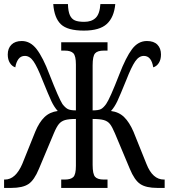

<svg xmlns="http://www.w3.org/2000/svg" viewBox="-20 -921 827 941"><path d="M0 -41H4Q56 -41 89 -117L153 -276Q172 -322 198 -347Q224 -372 263 -377Q245 -397 231.5 -426Q218 -455 188 -529Q163 -593 144.5 -620Q126 -647 102 -647Q82 -647 70.5 -631.5Q59 -616 55 -591Q39 -596 28.5 -612.5Q18 -629 18 -654Q18 -684 36 -702Q54 -720 87 -720Q129 -720 160 -679.5Q191 -639 222 -557Q269 -437 286 -411Q299 -394 311.5 -387Q324 -380 352 -380V-605Q352 -647 339.5 -660Q327 -673 297 -673H280V-714H507V-673H489Q458 -673 446 -659.5Q434 -646 434 -601V-380Q463 -380 475 -386.5Q487 -393 500 -411Q518 -436 565 -557Q597 -640 627 -680Q657 -720 700 -720Q734 -720 751.5 -702Q769 -684 769 -654Q769 -629 758.5 -612.5Q748 -596 731 -591Q722 -647 685 -647Q661 -647 642.5 -620Q624 -593 599 -529Q569 -455 555.5 -426Q542 -397 524 -377Q563 -372 588.5 -347Q614 -322 634 -276L698 -117Q728 -41 783 -41H787V0H751Q696 0 667.5 -19Q639 -38 616 -94L543 -268Q530 -299 519 -313Q508 -327 489 -332.5Q470 -338 434 -338V-113Q434 -68 446 -54.5Q458 -41 489 -41H507V0H280V-41H297Q327 -41 339.5 -53.5Q352 -66 352 -108V-338Q317 -338 298.5 -332.5Q280 -327 268.5 -313Q257 -299 244 -268L171 -94Q148 -38 119.5 -19Q91 0 35 0H0ZM241 -901H313Q314 -865 322.5 -846.5Q331 -828 347 -821Q363 -814 393 -814Q429 -814 449 -833.5Q469 -853 472 -901H545Q539 -836 503.5 -803.5Q468 -771 391 -771Q311 -771 278.5 -802Q246 -833 241 -901Z"/></svg>

Font: Noto Serif Cond
Style: Regular
Weight: 400
Width: 3
Designer: Monotype Design Team
Foundry: Monotype Imaging Inc.
Version: Version 1.001